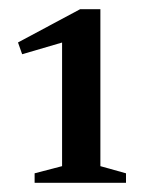

<svg xmlns="http://www.w3.org/2000/svg" viewBox="-20 -698 316 416"><path d="M114.5 -338V-647L135.5 -612L28 -580.5L19 -606L153.5 -678H197.5V-338L253 -322.5V-302H55V-322.5Z"/></svg>

Font: Newsreader 16pt 16pt Medium
Style: Regular
Weight: 500
Version: Version 1.003